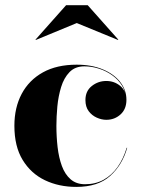

<svg xmlns="http://www.w3.org/2000/svg" viewBox="-20 -724 564 754"><path d="M279.5 10Q211.5 10 156.5 -16.2Q101.5 -42.5 69 -95.8Q36.5 -149 36.5 -230Q36.5 -301.5 65.2 -355.5Q94 -409.5 148.5 -439.8Q203 -470 281 -470Q340 -470 384 -451.5Q428 -433 452.2 -401.8Q476.5 -370.5 476.5 -332Q476.5 -295.5 453.2 -274.5Q430 -253.5 397.5 -253.5Q379 -253.5 360 -262Q341 -270.5 328.2 -287.5Q315.5 -304.5 315.5 -331Q315.5 -366.5 340.5 -386.2Q365.5 -406 397.5 -406Q428.5 -406 452 -386.8Q475.5 -367.5 475.5 -332H474.5Q474.5 -362.5 459.8 -386.8Q445 -411 421 -428.2Q397 -445.5 368.2 -454.5Q339.5 -463.5 311.5 -463.5Q275 -463.5 253 -440.8Q231 -418 220 -382Q209 -346 205.2 -305.8Q201.5 -265.5 201.5 -230Q201.5 -187 206.2 -146Q211 -105 223 -72.2Q235 -39.5 257.2 -20Q279.5 -0.5 314 -0.5Q355 -0.5 387 -18.2Q419 -36 441.8 -68.2Q464.5 -100.5 477.5 -143.5H479.5Q460 -75.5 412.2 -32.8Q364.5 10 279.5 10ZM120.5 -567 119.5 -568.5 239.5 -703.5H324.5L444.5 -568.5L443.5 -567L281.5 -633.5Z"/></svg>

Font: Bodoni Moda 96pt
Style: Bold
Weight: 700
Version: Version 2.005